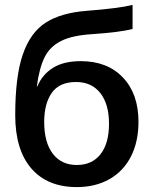

<svg xmlns="http://www.w3.org/2000/svg" viewBox="-20 -747 627 782"><path d="M357 -608Q274 -603 228.5 -580Q183 -557 161.5 -513.5Q140 -470 130 -395H132Q152 -443 195.5 -470.5Q239 -498 309 -498Q417 -498 480.5 -431.5Q544 -365 544 -251Q544 -170 513.5 -110Q483 -50 426 -17.5Q369 15 293 15Q173 15 107.5 -61Q42 -137 42 -278Q42 -436 73 -525.5Q104 -615 166.5 -655Q229 -695 334 -703Q464 -713 520 -727V-629Q471 -616 357 -608ZM160 -250Q160 -167 195 -121Q230 -75 293 -75Q355 -75 389.5 -119Q424 -163 424 -243Q424 -323 388.5 -368Q353 -413 290 -413Q222 -413 191 -369Q160 -325 160 -250Z"/></svg>

Font: CST
Style: Medium
Weight: 500
Version: Version 1.00